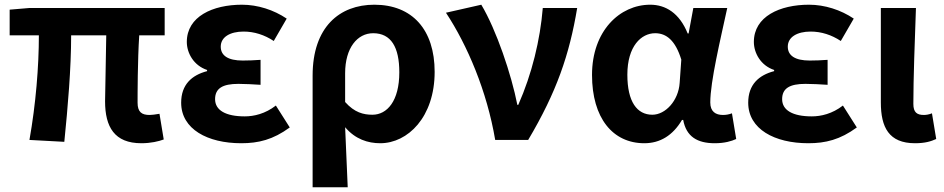

<svg xmlns="http://www.w3.org/2000/svg" viewBox="-20 -594 4009 815"><path d="M580 14C620 14 654 6 675 -2L657 -111C639 -108 625 -106 615 -106C582 -106 564 -118 564 -158C564 -191 564 -337 571 -444H679V-560H104L21 -553V-444H145C145 -312 132 -152 105 0L253 8C268 -141 282 -303 282 -444H431C430 -342 426 -204 426 -164C426 -55 466 14 580 14Z M1004 14C1077 14 1139 -1 1210 -53L1151 -146C1106 -111 1058 -100 1019 -100C938 -100 893 -126 893 -173C893 -219 925 -238 992 -238C1022 -238 1053 -236 1086 -234V-340C1060 -338 1033 -337 1010 -337C948 -337 917 -358 917 -396C917 -437 957 -460 1014 -460C1059 -460 1103 -446 1142 -420L1197 -515C1142 -552 1074 -574 1007 -574C883 -574 773 -524 773 -416C773 -369 802 -316 859 -297V-292C794 -275 749 -235 749 -158C749 -46 861 14 1004 14Z M1307 201H1456C1452 114 1449 36 1445 -54C1488 -3 1542 14 1594 14C1711 14 1825 -97 1825 -289C1825 -468 1730 -574 1569 -574C1421 -574 1307 -479 1307 -273ZM1561 -107C1523 -107 1485 -116 1445 -161V-283C1445 -391 1497 -453 1564 -453C1640 -453 1675 -394 1675 -287C1675 -165 1623 -107 1561 -107Z M2082 0H2222C2343 -204 2397 -362 2430 -560H2284C2273 -425 2238 -280 2180 -149H2176C2151 -277 2087 -467 2023 -574L1873 -540C1964 -402 2047 -207 2082 0Z M2715 14C2782 14 2836 -19 2875 -85H2880C2893 -14 2940 14 3014 14C3056 14 3086 5 3105 -4L3087 -113C3074 -108 3061 -106 3049 -106C3018 -106 2995 -120 2995 -159C2995 -248 3038 -426 3067 -560H2923L2903 -452H2899C2864 -539 2805 -574 2740 -574C2611 -574 2493 -463 2493 -276C2493 -93 2581 14 2715 14ZM2749 -107C2684 -107 2643 -162 2643 -277C2643 -398 2702 -453 2761 -453C2809 -453 2847 -422 2872 -341L2865 -242C2860 -167 2805 -107 2749 -107Z M3411 14C3484 14 3546 -1 3617 -53L3558 -146C3513 -111 3465 -100 3426 -100C3345 -100 3300 -126 3300 -173C3300 -219 3332 -238 3399 -238C3429 -238 3460 -236 3493 -234V-340C3467 -338 3440 -337 3417 -337C3355 -337 3324 -358 3324 -396C3324 -437 3364 -460 3421 -460C3466 -460 3510 -446 3549 -420L3604 -515C3549 -552 3481 -574 3414 -574C3290 -574 3180 -524 3180 -416C3180 -369 3209 -316 3266 -297V-292C3201 -275 3156 -235 3156 -158C3156 -46 3268 14 3411 14Z M3864 14C3907 14 3932 6 3954 -4L3936 -113C3924 -108 3911 -106 3902 -106C3872 -106 3857 -117 3857 -153C3857 -258 3863 -423 3868 -560H3719V-159C3719 -54 3753 14 3864 14Z"/></svg>

Font: Noto Sans Mono CJK SC
Style: Bold
Weight: 700
Designer: Ryoko NISHIZUKA 西塚涼子 (kana, bopomofo & ideographs); Paul D. Hunt (Latin, Greek & Cyrillic); Sandoll Communications 산돌커뮤니
Foundry: Adobe
Version: Version 2.004;hotconv 1.0.118;makeotfexe 2.5.65603